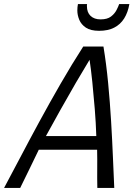

<svg xmlns="http://www.w3.org/2000/svg" viewBox="-79 -921 659 941"><path d="M-59 0Q-24 -65 19.5 -148Q63 -231 113.5 -324Q164 -417 218.5 -511.5Q273 -606 329 -693H428Q442 -608 451 -514Q460 -420 465.5 -327Q471 -234 474.5 -150Q478 -66 481 0H398Q397 -47 397.5 -94Q398 -141 397 -187H111Q89 -140 65.5 -93Q42 -46 20 0ZM146 -254H393Q391 -318 385.5 -386.5Q380 -455 373.5 -518.5Q367 -582 360 -628Q330 -579 293 -515.5Q256 -452 218 -384Q180 -316 146 -254ZM407 -770Q365 -770 342 -785.5Q319 -801 309.5 -824Q300 -847 300 -870Q300 -886 303 -901H348Q347 -900 347 -897.5Q347 -895 347 -891Q347 -860 365 -843Q383 -826 414 -826Q447 -826 465 -840Q483 -854 492 -871.5Q501 -889 505 -901H555Q548 -860 529.5 -830.5Q511 -801 480.5 -785.5Q450 -770 407 -770Z"/></svg>

Font: Ubuntu Sans Mono
Style: Italic
Weight: 400
Italic angle: -13.5°
Monospace: yes
Designer: Dalton Maag Ltd
Foundry: Dalton Maag Ltd
Version: Version 1.006